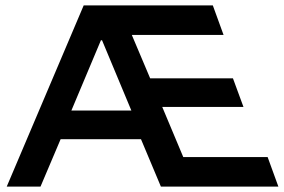

<svg xmlns="http://www.w3.org/2000/svg" viewBox="-20 -695 1057 715"><path d="M5 0 291.7 -675H772.5L812.5 -565H470.8L539.2 -403.3H847.5L886.7 -296.7H584.2L662.5 -110H976.7L1016.7 0H579.2L505 -176.7H205.8L130.8 0ZM245.8 -283.3H469.2L360 -545H355.8Z"/></svg>

Font: Funnel Display SemiBold
Style: Regular
Weight: 600
Designer: NORD ID, Kristian Moeller
Foundry: Dicotype
Version: Version 1.000